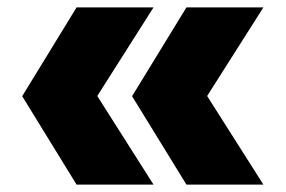

<svg xmlns="http://www.w3.org/2000/svg" viewBox="-20 -569 772 519"><path d="M187 -549H395L228 -286V-333L395 -70H187L40 -309ZM484 -549H692L525 -286V-333L692 -70H484L337 -309Z"/></svg>

Font: Unbounded
Style: Bold
Weight: 700
Designer: Luke Prowse, Jean-Baptiste Morizot, Fátima Lázaro, Florian Runge
Foundry: NaN
Version: Version 1.700